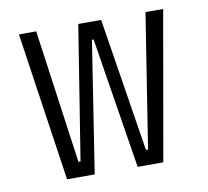

<svg xmlns="http://www.w3.org/2000/svg" viewBox="-64 -588 713 658"><g transform="rotate(-10 293.0 -259.0)"><path d="M363.8 0 291 -456.1H285.2L214.4 0H118.2L42 -517.6H102.1L167 -52.2H174.3L248.5 -517.6H328.1L401.9 -52.2H409.2L482.4 -517.6H543.9L453.1 0Z"/></g></svg>

Font: Cascadia Code NF Light
Style: Regular
Weight: 300
Monospace: yes
Designer: Aaron Bell
Foundry: Saja Typeworks
Version: Version 2404.023; ttfautohint (v1.8.4)